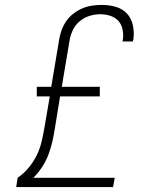

<svg xmlns="http://www.w3.org/2000/svg" viewBox="-20 -763 640 783"><path d="M46 0 52 -38Q78 -56 98 -80.5Q118 -105 131 -132.5Q144 -160 150.5 -189Q157 -218 162 -247L183 -370H130V-409H189L221 -600Q224 -620 231 -639.5Q238 -659 250 -676.5Q262 -694 279.5 -707.5Q297 -721 316 -729Q335 -737 355.5 -740Q376 -743 395 -743Q425 -743 452.5 -735Q480 -727 498 -707.5Q516 -688 522 -659.5Q528 -631 524 -602Q523 -600 522.5 -598Q522 -596 522 -594H479Q480 -595 480 -596.5Q480 -598 481 -600Q484 -621 480 -642Q476 -663 463 -677.5Q450 -692 430 -698.5Q410 -705 389 -705Q367 -705 344.5 -698Q322 -691 304 -675.5Q286 -660 276 -638Q266 -616 263 -594L232 -409H387V-370H225L204 -241Q200 -214 194 -187.5Q188 -161 178 -134Q168 -107 152.5 -83Q137 -59 116 -38H448L441 0Z"/></svg>

Font: Iosevka Curly Slab XLtExObl
Style: Regular
Weight: 200
Width: 7
Italic angle: -9°
Monospace: yes
Designer: Belleve Invis
Foundry: Belleve Invis
Version: Version 11.0.0; ttfautohint (v1.8.3)